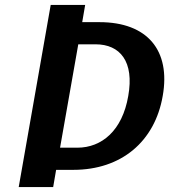

<svg xmlns="http://www.w3.org/2000/svg" viewBox="-20 -740 687 780"><path d="M314 -650 326 -720H186L56 20H196L208 -50H278C473 -50 609 -165 641 -350C674 -535 579 -650 384 -650ZM368 -560C468 -560 526 -490 501 -350C477 -210 394 -140 294 -140H224L298 -560Z"/></svg>

Font: Scada
Style: Bold Italic
Weight: 700
Designer: Jovanny Lemonad
Foundry: Jovanny Lemonad
Version: Version 3.005